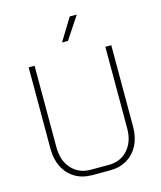

<svg xmlns="http://www.w3.org/2000/svg" viewBox="-134 -1022 946 1127"><g transform="rotate(-15 339.0 -459.0)"><path d="M88 -204V-700H124V-204Q124 -124 168 -74.5Q212 -25 284 -25H394Q466 -25 510 -74.5Q554 -124 554 -204V-700H590V-204Q590 -141 565.5 -93Q541 -45 496.5 -18.5Q452 8 394 8H284Q226 8 181.5 -18.5Q137 -45 112.5 -93Q88 -141 88 -204ZM398 -926H441L351 -790H315Z"/></g></svg>

Font: Bai Jamjuree ExtraLight
Style: Regular
Weight: 275
Designer: Katatrad Aksorn Co.,Ltd.
Foundry: Cadson Demak Co.,Ltd.
Version: Version 1.000; ttfautohint (v1.6)